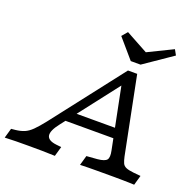

<svg xmlns="http://www.w3.org/2000/svg" viewBox="-191 -905 1056 1042"><g transform="rotate(20 337.0 -383.5)"><path d="M197.6 -168.5Q158.9 -119.4 164.1 -92.3Q169.4 -65.3 218.5 -59.7L247.6 -56.5L231.5 0Q195.2 -1.6 155.6 -2Q116.1 -2.4 75.8 -2.4Q41.1 -2.4 6.5 -2Q-28.2 -1.6 -58.1 0L-41.9 -56.5L-17.7 -58.9Q11.3 -62.1 32.7 -71Q54 -79.8 75.8 -101.2Q97.6 -122.6 127.4 -160.5L446 -571H499.2L587.9 -126.6Q592.7 -104 598.8 -90.3Q604.8 -76.6 619.4 -70.2Q633.9 -63.7 663.7 -60.5L705.6 -56.5L689.5 0Q678.2 -0.8 658.5 -1.2Q638.7 -1.6 616.9 -2Q595.2 -2.4 575.8 -2.4H572.6Q550.8 -2.4 525.8 -2.4Q500.8 -2.4 475 -2.4Q449.2 -2.4 424.2 -2Q399.2 -1.6 376.6 -0.8L392.7 -57.3L454.8 -62.1Q496.8 -66.1 507.7 -80.6Q518.5 -95.2 510.5 -132.3L436.3 -502.4L460.5 -508.1ZM200 -198.4 242.7 -254.8H509.7L516.9 -198.4ZM646 -766.9 662.9 -736.3 499.2 -624.2H442.7L347.6 -734.7L375 -766.9L534.7 -679.8H467.7Z"/></g></svg>

Font: Playfair 5pt SemiExpanded Light
Style: Italic
Weight: 300
Width: 6
Italic angle: -15.6°
Designer: Claus Eggers Sørensen
Foundry: Claus Eggers Sørensen
Version: Version 2.203